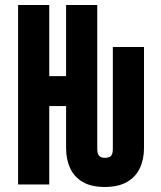

<svg xmlns="http://www.w3.org/2000/svg" viewBox="-20 -734 640 764"><path d="M397 10Q343 10 309 -10Q275 -30 259 -65Q243 -100 243 -145V-312H176V0H52V-714H176V-431H243V-714H367V-142Q367 -123 374 -114.5Q381 -106 397 -106Q416 -106 422.5 -114.5Q429 -123 429 -142V-547H553V-145Q553 -100 536.5 -65Q520 -30 485.5 -10Q451 10 397 10Z"/></svg>

Font: Noto Sans Mono
Style: Bold
Weight: 700
Designer: Monotype Design Team
Foundry: Monotype Imaging Inc.
Version: Version 2.014